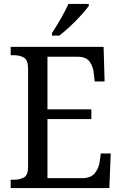

<svg xmlns="http://www.w3.org/2000/svg" viewBox="-20 -951 618 971"><path d="M34 0V-42H49Q80 -42 101 -53.5Q122 -65 122 -108V-601Q122 -648 100.5 -660Q79 -672 49 -672H34V-714H504L509 -539H459L454 -582Q451 -615 433 -639.5Q415 -664 373 -664H220V-398H442V-349H220V-50H395Q439 -50 459 -74.5Q479 -99 484 -132L490 -175H540L533 0ZM243 -784Q264 -816 287.5 -856.5Q311 -897 326 -931H429V-921Q417 -904 391.5 -875.5Q366 -847 335.5 -818.5Q305 -790 280 -771H243Z"/></svg>

Font: Noto Serif Tamil SemiCondensed
Style: Italic
Weight: 400
Width: 4
Italic angle: -12°
Designer: Indian Type Foundry, Tom Grace, and the Monotype Design Team
Foundry: Monotype Imaging Inc.
Version: Version 2.003; ttfautohint (v1.8.4.7-5d5b)